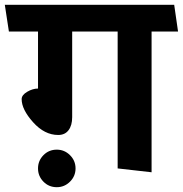

<svg xmlns="http://www.w3.org/2000/svg" viewBox="-31 -700 760 798"><path d="M458 0V-569H269V-213Q269 -179 254 -159Q239 -139 211 -139Q154 -139 106.5 -192Q59 -245 59 -288Q59 -305 82 -318.5Q105 -332 127 -332V-569H6L-11 -680H693L709 -569H599V16ZM205 78Q172 78 149.5 55Q127 32 127 0Q127 -32 149.5 -55Q172 -78 205 -78Q237 -78 260 -55Q283 -32 283 0Q283 32 260 55Q237 78 205 78Z"/></svg>

Font: Palanquin Dark
Style: Regular
Weight: 400
Designer: Pria Ravichandran
Version: Version 1.000